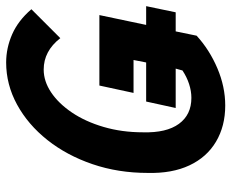

<svg xmlns="http://www.w3.org/2000/svg" viewBox="-84 -657 752 624"><g transform="rotate(-90 292.0 -345.0)"><path d="M42 -241Q42 -337 70.5 -420.5Q99 -504 149 -567Q199 -630 264 -665.5Q329 -701 401 -701Q448 -701 492.5 -681.5Q537 -662 574 -619L480 -525Q438 -579 378 -579Q340 -579 304 -555Q268 -531 238.5 -487.5Q209 -444 191.5 -384.5Q174 -325 174 -256Q172 -180 201.5 -139.5Q231 -99 286 -99Q308 -99 331 -106.5Q354 -114 375 -128L381 -150H253L274 -246H401L409 -287H302L326 -398H555L523 -246H584L564 -150H502L488 -82Q442 -40 382 -14.5Q322 11 261 11Q194 11 143.5 -19Q93 -49 66.5 -105.5Q40 -162 42 -241Z"/></g></svg>

Font: Radio Canada Condensed SemiBold
Style: Italic
Weight: 600
Width: 3
Italic angle: -12°
Designer: Charles Daoud, Etienne Aubert Bonn, Alexandre Saumier Demers, Jacques Le Bailly
Foundry: Radio-Canada
Version: Version 2.104; ttfautohint (v1.8.4.7-5d5b);gftools[0.9.28.de